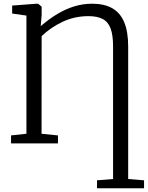

<svg xmlns="http://www.w3.org/2000/svg" viewBox="-20 -773 796 1035"><path d="M503 242V199L589.5 192V-522.5Q589.5 -583 576.5 -618.8Q563.5 -654.5 534.2 -670.2Q505 -686 457 -686Q383 -686 319 -656.2Q255 -626.5 204.5 -578.5L204 -52L292.5 -43V0H39.5V-43L122.5 -52V-689L45.5 -700V-743L177.5 -753H185.5L204.5 -737V-692L199.5 -632Q244 -670.5 289 -697.5Q334 -724.5 380.8 -738.8Q427.5 -753 477 -753Q541.5 -753 584.5 -729Q627.5 -705 649.2 -654Q671 -603 671 -521.5V192L756.5 199V242Z"/></svg>

Font: Merriweather Light
Style: Regular
Weight: 300
Designer: Eben Sorkin
Foundry: Eben Sorkin
Version: Version 2.100